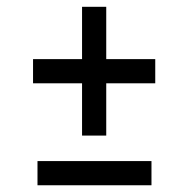

<svg xmlns="http://www.w3.org/2000/svg" viewBox="-20 -550 559 570"><path d="M295.4 -529.8V-374.5H440.9V-302.7H295.4V-147.5H223.6V-302.7H78.1V-374.5H223.6V-529.8ZM91.3 -71.8H429.7V0H91.3Z"/></svg>

Font: Noticia Text
Style: Regular
Weight: 400
Designer: JM Sole
Foundry: JM Sole
Version: Version 1.003